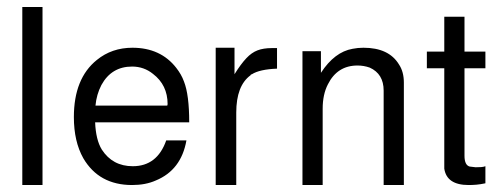

<svg xmlns="http://www.w3.org/2000/svg" viewBox="-20 -547 1445 551"><path d="M102 -527V-16H44V-527Z M253 -196Q255 -146 272 -118Q303 -70 361 -70Q431 -70 457 -144H515Q500 -59 427 -29Q398 -16 359 -16Q264 -16 219 -93Q192 -141 192 -211Q192 -322 258 -375Q301 -410 360 -410Q441 -410 486 -352Q493 -343 498.5 -333.5Q504 -324 508 -313Q523 -275 523 -196ZM460 -244 461 -248Q461 -303 419 -335Q393 -356 359 -356Q300 -356 271 -303Q257 -276 254 -244Z M599 -410H653V-334Q671 -363 687 -380Q702 -396 719 -402.5Q736 -409 760 -409H775V-350Q725 -348 703 -334L700 -333L699 -331Q658 -301 658 -224V-16H599Z M848 -400H901V-338Q940 -398 992 -407Q1007 -410 1023 -410Q1096 -410 1125 -362Q1139 -341 1139 -310V-16H1081V-287Q1081 -335 1041 -353Q1024 -359 1006 -359Q948 -359 921 -305Q906 -276 906 -235V-16H848Z M1373 -399V-351H1313V-100Q1313 -73 1328 -69L1345 -67Q1354 -67 1361 -67.5Q1368 -68 1373 -70V-21Q1359 -18 1347.5 -17Q1336 -16 1325 -16Q1262 -16 1255 -63V-74V-351H1205V-399H1255V-499H1313V-399Z"/></svg>

Font: Ekushey Buriganga
Style: Regular
Weight: 400
Designer: Al Mamun Sumon
Foundry: Al Mamun Sumon
Version: Version 1.0